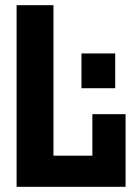

<svg xmlns="http://www.w3.org/2000/svg" viewBox="-20 -720 528 740"><path d="M44 0V-700H186V-120H336V-280H464V0ZM294 -380V-514H424V-380Z"/></svg>

Font: Tektur SemiCondensed SemiBold
Style: Regular
Weight: 600
Width: 4
Designer: Adam Jagosz
Foundry: Adam Jagosz
Version: Version 1.005;gftools[0.9.30]